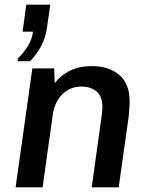

<svg xmlns="http://www.w3.org/2000/svg" viewBox="-20 -805 640 825"><path d="M55 -542 57 -554Q84 -581 101 -609.5Q118 -638 122 -669H77L93 -785H196L182 -687Q177 -646 157.5 -608.5Q138 -571 109 -542ZM47 0 119 -511H213L215 -448Q244 -484 283.5 -502.5Q323 -521 375 -521Q447 -521 492 -483.5Q537 -446 537 -369Q537 -359 536 -342Q535 -325 533 -304L490 0H374L417 -308Q419 -322 419.5 -332.5Q420 -343 420 -347Q420 -391 395 -412Q370 -433 330 -433Q281 -433 248 -400Q215 -367 207 -314L163 0Z"/></svg>

Font: Chivo Mono Medium
Style: Italic
Weight: 500
Italic angle: -8.05°
Monospace: yes
Designer: Hector Gatti
Foundry: Omnibus-Type
Version: Version 1.008